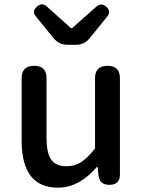

<svg xmlns="http://www.w3.org/2000/svg" viewBox="-20 -854 660 887"><path d="M248 13Q80 13 80 -204V-493Q80 -550 138 -550Q195 -550 195 -493V-218Q195 -147 216.5 -116.5Q238 -86 287 -86Q325 -86 355 -105Q384 -124 419 -168V-493Q419 -550 477 -550Q534 -550 534 -493V-275V-47Q534 0 485 0Q440 0 435 -44L431 -83H428Q345 13 248 13ZM292 -647Q253 -647 228 -677L146 -778Q126 -801 149.5 -822.5Q173 -844 195 -825L308 -724H313L426 -824Q448 -843 471 -823Q495 -801 475 -777L432 -724L394 -677Q369 -647 330 -647Z"/></svg>

Font: GenSenRounded JP M
Style: Regular
Weight: 500
Version: Version 1.501;PS 1;hotconv 16.6.51;makeotf.lib2.5.65220